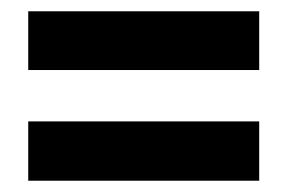

<svg xmlns="http://www.w3.org/2000/svg" viewBox="-20 -522 510 340"><path d="M30 -398V-502H439V-398ZM30 -202V-307H439V-202Z"/></svg>

Font: Noto Sans Sinhala UI ExtraCondensed
Style: Bold
Weight: 700
Width: 2
Designer: Jelle Bosma - Monotype Design Team
Foundry: Monotype Imaging Inc.
Version: Version 2.006; ttfautohint (v1.8.4.7-5d5b)